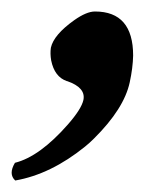

<svg xmlns="http://www.w3.org/2000/svg" viewBox="-26 -147 289 334"><path d="M139.2 -127Q205.6 -127 205.6 -50.3Q205.1 -28.8 199.7 -3.9Q189.9 42 137.7 93.8Q129.4 102.1 122.1 107.9Q62.5 156.2 0.5 167Q-11.7 155.8 0 136.2Q43 125.5 92.3 69.3Q115.7 42.5 119.1 26.9Q123.5 5.4 90.8 -5.9H90.3Q68.8 -13.2 63 -42Q61 -53.7 62.5 -64Q67.4 -86.4 103 -111.8Q124.5 -127 139.2 -127Z"/></svg>

Font: Linux Libertine Slanted O
Style: Bold Slanted
Weight: 700
Designer: Philipp H. Poll
Foundry: Philipp H. Poll
Version: Version 5.0.0